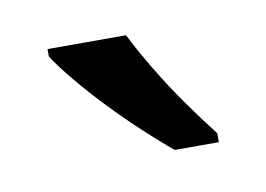

<svg xmlns="http://www.w3.org/2000/svg" viewBox="-35 -812 351 253"><g transform="rotate(-10 140.5 -686.0)"><path d="M145 -766Q156 -744 172.5 -716.5Q189 -689 207.5 -663Q226 -637 241 -618V-606H182Q165 -620 144 -639.5Q123 -659 102.5 -680.5Q82 -702 65.5 -722Q49 -742 40 -756V-766Z"/></g></svg>

Font: binaryv115
Style: Book
Weight: 400
Designer: Jelle Bosma - Monotype Design Team
Foundry: Monotype Imaging Inc.
Version: Version 2.003